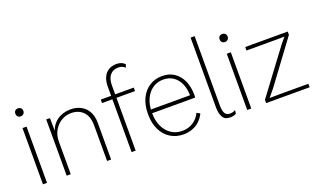

<svg xmlns="http://www.w3.org/2000/svg" viewBox="-78 -1165 2650 1604"><g transform="rotate(-20 1247.0 -362.5)"><path d="M123 -500V0H87V-500ZM107 -597Q91 -597 81.5 -607Q72 -617 72 -633Q72 -649 81.5 -658.5Q91 -668 107 -668Q123 -668 133 -658.5Q143 -649 143 -633Q143 -617 133 -607Q123 -597 107 -597Z M298 0V-500H331L333 -369L329 -374Q346 -438 397 -474Q448 -510 516 -510Q568 -510 608 -488.5Q648 -467 670.5 -426.5Q693 -386 693 -326V0H657V-316Q657 -397 616.5 -438Q576 -479 511 -479Q463 -479 423 -455Q383 -431 358.5 -388.5Q334 -346 334 -290V0Z M1007 -735Q1033 -735 1051 -727Q1069 -719 1081 -706L1070 -678Q1058 -691 1044 -696.5Q1030 -702 1010 -702Q964 -702 937.5 -670.5Q911 -639 911 -581V-500V-486V0H875V-583Q875 -630 890.5 -664Q906 -698 935.5 -716.5Q965 -735 1007 -735ZM1076 -500V-469H783V-500Z M1335 10Q1271 10 1220.5 -21Q1170 -52 1141 -110.5Q1112 -169 1112 -250Q1112 -332 1140.5 -390Q1169 -448 1218 -479Q1267 -510 1329 -510Q1392 -510 1437 -480Q1482 -450 1506.5 -395.5Q1531 -341 1531 -268Q1531 -262 1530.5 -256.5Q1530 -251 1529 -246H1134V-279H1514L1496 -272Q1496 -335 1476 -381Q1456 -427 1418.5 -453Q1381 -479 1328 -479Q1276 -479 1235 -451Q1194 -423 1170.5 -372Q1147 -321 1147 -250Q1147 -179 1171.5 -128Q1196 -77 1238 -49Q1280 -21 1334 -21Q1390 -21 1432 -48.5Q1474 -76 1496 -123L1525 -107Q1508 -71 1480 -44.5Q1452 -18 1415 -4Q1378 10 1335 10Z M1701 -730V-113Q1701 -69 1713.5 -45Q1726 -21 1757 -21Q1774 -21 1784 -24Q1794 -27 1807 -34L1803 -3Q1794 3 1779.5 6.5Q1765 10 1749 10Q1702 10 1683.5 -23Q1665 -56 1665 -112V-730Z M1939 -500V0H1903V-500ZM1923 -597Q1907 -597 1897.5 -607Q1888 -617 1888 -633Q1888 -649 1897.5 -658.5Q1907 -668 1923 -668Q1939 -668 1949 -658.5Q1959 -649 1959 -633Q1959 -617 1949 -607Q1939 -597 1923 -597Z M2071 0V-29L2360 -416L2405 -470L2335 -469H2067V-500H2445V-471L2169 -98L2113 -30L2195 -31H2458V0Z"/></g></svg>

Font: Kantumruy Pro ExtraLight
Style: Regular
Weight: 250
Version: Version 1.002